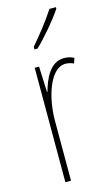

<svg xmlns="http://www.w3.org/2000/svg" viewBox="-119 -808 500 854"><g transform="rotate(-15 131.0 -381.5)"><path d="M232 -756V-763H202C168 -711 136 -671 91 -618V-606H105C144 -643 199 -707 232 -756ZM208 -535C141 -535 113 -462 98 -409H96L91 -527H71V0H97V-277C97 -380 135 -509 208 -509C222 -509 237 -504 245 -500L253 -524C239 -532 221 -535 208 -535Z"/></g></svg>

Font: Noto Sans Kannada ExtraCondensed Thin
Style: Regular
Weight: 100
Width: 2
Designer: Jelle Bosma - Monotype Design Team
Foundry: Monotype Imaging Inc.
Version: Version 2.005